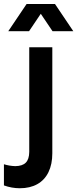

<svg xmlns="http://www.w3.org/2000/svg" viewBox="-74 -748 398 992"><path d="M-53.7 210V100.6Q-25.9 109.4 4.9 110.4Q42 109.9 59.3 92.3Q76.7 74.7 77.1 37.1V-503.9H196.3V43.9Q196.3 100.6 176.5 141.4Q156.7 182.1 118.9 203.4Q81.1 224.6 28.3 224.6Q-13.2 224.6 -53.7 210ZM63.5 -727.5H210L304.7 -586.9H197.3L136.7 -676.8L76.2 -586.9H-31.2Z"/></svg>

Font: Wanted Sans SemiBold
Style: Regular
Weight: 600
Designer: Original Design by Kil Hyung-jin and Kang Hanbin, Wanted Lab, Inc; Hangeul from Source Han Sans by Jang Soo-young and Ka
Foundry: Wanted Lab, Inc.
Version: Version 1.003